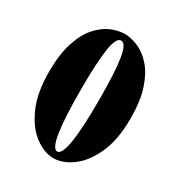

<svg xmlns="http://www.w3.org/2000/svg" viewBox="-135 -621 673 723"><g transform="rotate(30 201.0 -259.0)"><path d="M200.5 11Q161 11 120.2 -18.8Q79.5 -48.5 51.8 -109.5Q24 -170.5 24 -263.5Q24 -339.5 40.8 -390.8Q57.5 -442 84.2 -472.2Q111 -502.5 141.8 -515.8Q172.5 -529 200.5 -529Q228 -529 259 -515.8Q290 -502.5 317 -472.2Q344 -442 361 -390.8Q378 -339.5 378 -263.5Q378 -170.5 350 -109.5Q322 -48.5 281 -18.8Q240 11 200.5 11ZM200.5 -18Q240.5 -18 240.5 -263.5Q240.5 -386 231.2 -443.2Q222 -500.5 200.5 -500.5Q180 -500.5 170.8 -443.2Q161.5 -386 161.5 -263.5Q161.5 -18 200.5 -18Z"/></g></svg>

Font: Imbue 50pt ExtraBold
Style: Regular
Weight: 800
Designer: Tyler Finck
Foundry: Etcetera Type Company
Version: Version 1.102; ttfautohint (v1.8.3)